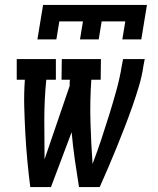

<svg xmlns="http://www.w3.org/2000/svg" viewBox="-20 -760 640 780"><path d="M103 0Q96 -54 91 -108Q86 -162 83 -216.5Q80 -271 78.5 -326Q77 -381 81 -436H48V-520H207V-436H168Q160 -355 160 -274Q160 -193 161 -113L263 -411Q263 -418 263 -424Q263 -430 264 -436H230L231 -520H390L389 -436H351Q345 -350 347.5 -264.5Q350 -179 356 -94Q375 -144 391.5 -193.5Q408 -243 423.5 -293Q439 -343 453 -393.5Q467 -444 475 -494L480 -520H568L563 -494Q557 -452 544.5 -410Q532 -368 517.5 -327Q503 -286 487 -244.5Q471 -203 454.5 -162.5Q438 -122 420.5 -81Q403 -40 385 0H301Q292 -55 284 -111Q276 -167 271 -223L187 0ZM132 -600 155 -740H577L554 -600H477L489 -673H393L381 -600H305L317 -673H221L209 -600Z"/></svg>

Font: Iosevka HT Medium Extended
Style: Italic
Weight: 500
Width: 7
Italic angle: -9°
Monospace: yes
Designer: Belleve Invis
Foundry: Belleve Invis
Version: Version 32.3.0; ttfautohint (v1.8.4)